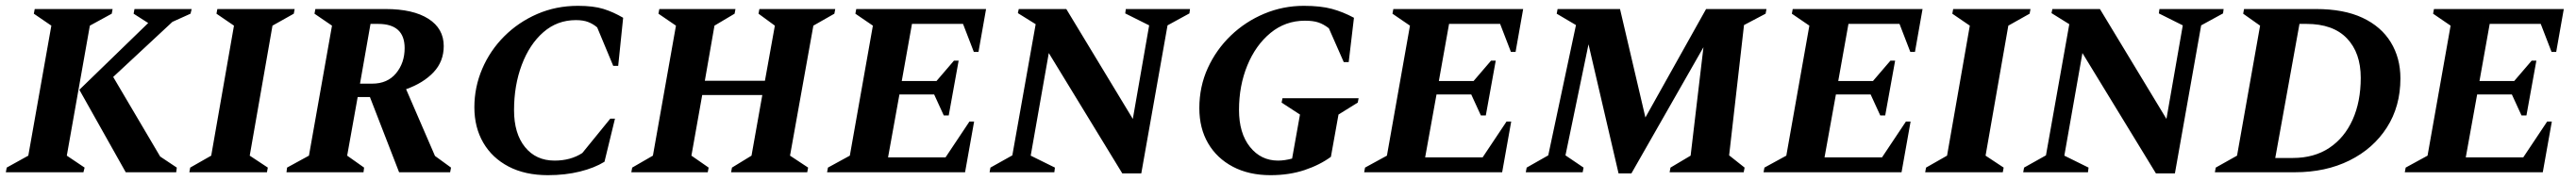

<svg xmlns="http://www.w3.org/2000/svg" viewBox="-34 -591 8831 621"><path d="M-14 0 -11 -16 63 -57 142 -503 82 -544 85 -560H352L349 -544L274 -503L195 -57L256 -16L252 0ZM397 0 238 -283 474 -512 424 -544 427 -560H623L619 -544L557 -516L354 -327L515 -54L572 -16L570 0Z M615 0 618 -16 690 -57 768 -503 708 -544 711 -560H976L973 -544L900 -503L822 -57L884 -16L881 0Z M948 0 950 -16 1025 -57 1104 -503 1044 -544 1047 -560H1288Q1382 -560 1434.5 -526.5Q1487 -493 1487 -433Q1487 -380 1452 -343Q1417 -306 1358 -285L1457 -56L1512 -16L1509 0H1334L1234 -258H1192L1156 -57L1214 -16L1212 0ZM1262 -509H1236L1200 -304H1242Q1294 -304 1323.5 -339.5Q1353 -375 1353 -426Q1353 -509 1262 -509Z M1844 10Q1766 10 1709.5 -19.5Q1653 -49 1622.5 -101.5Q1592 -154 1592 -223Q1592 -292 1619 -355Q1646 -418 1694.5 -466.5Q1743 -515 1807.5 -543Q1872 -571 1947 -571Q2000 -571 2034 -560.5Q2068 -550 2102 -530L2085 -365H2068L2013 -497Q1999 -509 1982 -515.5Q1965 -522 1940 -522Q1876 -522 1828.5 -480.5Q1781 -439 1754.5 -368.5Q1728 -298 1728 -213Q1728 -133 1765.5 -86.5Q1803 -40 1867 -40Q1922 -40 1962 -66L2058 -184H2074L2038 -36Q2004 -15 1954 -2.5Q1904 10 1844 10Z M2130 0 2133 -16 2204 -57 2283 -503 2223 -544 2226 -560H2487L2484 -544L2415 -503L2382 -314H2588L2622 -503L2566 -544L2569 -560H2829L2826 -544L2754 -503L2674 -57L2736 -16L2733 0H2472L2475 -16L2542 -57L2579 -265H2373L2336 -57L2395 -16L2392 0Z M2801 0 2804 -16 2879 -57 2958 -503 2898 -544 2901 -560H3346L3320 -413H3304L3267 -509H3092L3057 -313H3176L3236 -383H3252L3218 -195H3201L3168 -267H3049L3010 -51H3207L3289 -174H3305L3274 0Z M3358 0 3361 -16 3436 -58 3516 -508 3455 -546 3458 -560H3621L3849 -183L3905 -504L3823 -545L3825 -560H4045L4043 -545L3968 -504L3878 4H3813L3561 -409L3499 -57L3582 -16L3580 0Z M4321 10Q4247 10 4192 -19Q4137 -48 4107 -99.5Q4077 -151 4077 -220Q4077 -294 4106 -357.5Q4135 -421 4185 -469Q4235 -517 4299.5 -544Q4364 -571 4435 -571Q4493 -571 4531.5 -560.5Q4570 -550 4607 -530L4589 -378H4572L4521 -494Q4503 -508 4485 -514Q4467 -520 4439 -520Q4372 -520 4321 -478Q4270 -436 4241.5 -366.5Q4213 -297 4213 -214Q4213 -134 4250.5 -87Q4288 -40 4347 -40Q4369 -40 4395 -47L4422 -198L4359 -239L4362 -254H4623L4620 -239L4554 -198L4528 -53Q4490 -25 4437.5 -7.5Q4385 10 4321 10Z M4642 0 4645 -16 4720 -57 4799 -503 4739 -544 4742 -560H5187L5161 -413H5145L5108 -509H4933L4898 -313H5017L5077 -383H5093L5059 -195H5042L5009 -267H4890L4851 -51H5048L5130 -174H5146L5115 0Z M5196 0 5199 -16 5273 -58 5368 -505 5302 -544 5305 -560H5519L5606 -188L5814 -560H6021L6018 -544L5944 -505L5893 -58L5946 -16L5943 0H5689L5692 -16L5761 -57L5805 -429L5558 4H5514L5411 -439L5332 -58L5394 -16L5391 0Z M6011 0 6014 -16 6089 -57 6168 -503 6108 -544 6111 -560H6556L6530 -413H6514L6477 -509H6302L6267 -313H6386L6446 -383H6462L6428 -195H6411L6378 -267H6259L6220 -51H6417L6499 -174H6515L6484 0Z M6565 0 6568 -16 6640 -57 6718 -503 6658 -544 6661 -560H6926L6923 -544L6850 -503L6772 -57L6834 -16L6831 0Z M6901 0 6904 -16 6979 -58 7059 -508 6998 -546 7001 -560H7164L7392 -183L7448 -504L7366 -545L7368 -560H7588L7586 -545L7511 -504L7421 4H7356L7104 -409L7042 -57L7125 -16L7123 0Z M7558 0 7561 -16 7634 -57 7713 -503 7655 -544 7658 -560H7905Q8000 -560 8064 -530Q8128 -500 8161 -446Q8194 -392 8194 -322Q8194 -226 8147.5 -153.5Q8101 -81 8019.5 -40.5Q7938 0 7832 0ZM7872 -509H7848L7765 -49H7825Q7898 -49 7950 -83.5Q8002 -118 8030 -180Q8058 -242 8058 -324Q8058 -410 8010.5 -459.5Q7963 -509 7872 -509Z M8209 0 8212 -16 8287 -57 8366 -503 8306 -544 8309 -560H8754L8728 -413H8712L8675 -509H8500L8465 -313H8584L8644 -383H8660L8626 -195H8609L8576 -267H8457L8418 -51H8615L8697 -174H8713L8682 0Z"/></svg>

Font: Spectral SC
Style: Bold Italic
Weight: 700
Italic angle: -10°
Designer: Jean-Baptiste Levee
Foundry: Production Type
Version: Version 2.001